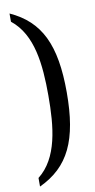

<svg xmlns="http://www.w3.org/2000/svg" viewBox="-98 -799 480 967"><g transform="rotate(-10 142.0 -315.5)"><path d="M25 83V127C179 55 240 -73 240 -317C240 -560 179 -688 25 -758V-716C131 -632 146 -476 146 -317C146 -158 131 0 25 83Z"/></g></svg>

Font: Noto Serif Myanmar ExtCond
Style: Regular
Weight: 400
Width: 2
Designer: Ben Mitchell and the Monotype Design Team
Foundry: Monotype Imaging Inc.
Version: Version 2.106